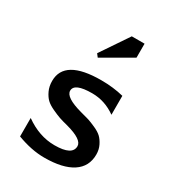

<svg xmlns="http://www.w3.org/2000/svg" viewBox="-140 -619 632 703"><g transform="rotate(30 176.0 -267.5)"><path d="M142 -410 132 -423 211 -540H265V-481ZM40 -18V-96Q100 -53 165 -53Q240 -53 240 -92Q240 -120 170 -139Q146 -145 133 -149.5Q120 -154 99.5 -163.5Q79 -173 68 -183.5Q57 -194 48.5 -212Q40 -230 40 -253Q40 -345 195 -345Q246 -345 290 -334V-254Q244 -287 190 -287Q115 -287 115 -255Q115 -227 188 -207Q212 -201 224.5 -197Q237 -193 257 -184Q277 -175 287.5 -165Q298 -155 306.5 -138Q315 -121 315 -100Q315 -49 274 -22Q233 5 155 5Q101 5 40 -18Z"/></g></svg>

Font: Glametrix
Style: Bold
Weight: 700
Designer: gluk
Foundry: gluk
Version: Version 0.40